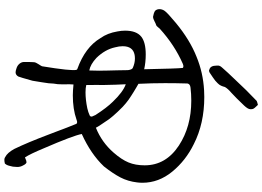

<svg xmlns="http://www.w3.org/2000/svg" viewBox="-176 -937 1162 850"><g transform="rotate(90 405.0 -512.0)"><path d="M426.8 -1067.4Q430.2 -1069.3 444.3 -1072.8Q445.3 -1071.3 451.7 -1064.9Q458 -1058.6 460.7 -1054Q463.4 -1049.3 463.4 -1043.5V-1041.5V-1039.1Q463.4 -1028.8 447.3 -1011.7Q410.6 -973.1 391.1 -955.6Q372.6 -939.9 365.2 -926.8Q362.8 -917 359.1 -909.2Q355.5 -901.4 348.4 -894.5Q341.3 -887.7 337.2 -884Q333 -880.4 322.8 -873.5Q312.5 -866.7 309.1 -864.3Q308.1 -863.8 305.4 -861.8Q302.7 -859.9 301 -858.9Q299.3 -857.9 297.1 -857.2Q294.9 -856.4 292.7 -856.4Q290.5 -856.4 288.1 -857.9Q270.5 -862.3 270.5 -889.6V-895Q270 -898.9 271.5 -902.6Q272.9 -906.2 274.4 -908.4Q275.9 -910.6 279.5 -914.6Q283.2 -918.5 284.2 -919.9Q299.3 -937.5 328.6 -967.8Q357.9 -998 367.7 -1008.8Q377.9 -1020 397.9 -1039.1Q418 -1058.1 426.8 -1067.4ZM230.5 -800.8Q301.3 -830.1 379.4 -834.5Q398.9 -835.4 409.2 -835.4Q526.9 -835.4 617.7 -789.1Q690.9 -753.4 740 -693.4Q789.1 -633.3 789.1 -561.5Q789.1 -549.8 787.6 -538.1Q782.7 -497.1 765.4 -463.9Q748 -430.7 716.8 -391.1Q661.6 -333 573.2 -293Q580.1 -255.4 636.7 -124.5Q661.6 -64.5 676.8 -41.5Q678.7 -42 683.6 -44.2Q688.5 -46.4 692.1 -47.4Q695.8 -48.3 699.2 -48.3Q702.1 -47.4 704.6 -44.9Q707 -42.5 708 -41Q709 -39.6 711.2 -35.4Q713.4 -31.2 713.9 -30.3Q719.2 -20 719.2 -7.3L717.8 11.7Q717.3 13.7 716.1 19Q714.8 24.4 714.1 27.1Q713.4 29.8 712.2 33.9Q710.9 38.1 708.7 41.3Q706.5 44.4 704.1 47.4Q683.1 52.7 675.3 45.9Q656.2 36.6 639.2 5.4Q611.3 -52.2 576.7 -143.6Q571.3 -157.2 562 -182.1Q552.7 -207 544.9 -227.3Q537.1 -247.6 529.8 -265.1Q526.9 -277.3 508.8 -269.5Q462.9 -253.4 401.9 -253.4Q383.8 -253.4 354 -256.3Q353 -248 353 -236.8Q353 -232.4 353.3 -223.1Q353.5 -213.9 353.5 -209.5Q353.5 -183.6 350.1 -168.5Q350.1 -149.9 344 -115Q337.9 -80.1 337.4 -74.7Q322.3 -20.5 318.8 -12.2Q312 0 299.8 0Q293.5 0 279.8 -4.9Q269 -8.8 261.7 -17.8Q254.4 -26.9 254.4 -37.6V-40Q254.4 -67.9 255.4 -82Q256.3 -89.8 264.2 -101.6Q272 -113.3 273.4 -117.2L282.2 -174.3Q290 -230 290 -247.6Q290 -249 290.3 -253.2Q290.5 -257.3 290.3 -260Q290 -262.7 289.8 -265.9Q289.6 -269 288.3 -271Q287.1 -272.9 285.2 -273.4Q189 -308.1 148.9 -375.5Q126.5 -406.7 119.1 -451.2Q115.7 -468.3 115.7 -484.9Q115.7 -535.2 142.6 -556.6Q167.5 -576.2 221.2 -576.2Q255.9 -576.2 286.6 -569.3Q283.7 -712.9 280.8 -740.2Q274.9 -745.6 262.2 -740.2Q179.7 -704.1 106.9 -638.2Q105 -636.2 101.8 -632.1Q98.6 -627.9 95.7 -625.2Q92.8 -622.6 88.9 -621.6Q85 -620.6 73.7 -614.7Q62.5 -608.9 55.2 -608.4Q39.1 -610.8 28.3 -617.2Q20.5 -625 20.5 -636.7Q20.5 -647.9 26.9 -658.2Q33.7 -667.5 43 -676Q52.2 -684.6 64.2 -694.6Q76.2 -704.6 82.5 -710.4Q156.7 -771.5 230.5 -800.8ZM367.7 -774.4Q351.6 -772.5 349.6 -760.7Q348.1 -710.9 348.1 -661.6Q348.1 -602.5 351.1 -543.9Q355.5 -541.5 368.4 -533.9Q381.3 -526.4 387 -522.7Q392.6 -519 403.6 -512.2Q414.6 -505.4 421.6 -500.2Q428.7 -495.1 437.3 -488Q445.8 -481 453.1 -474.1Q501 -427.2 519 -397Q522.5 -391.6 532 -377.7Q541.5 -363.8 545.4 -355.5Q609.9 -381.3 655.8 -434.1Q686.5 -469.2 699.2 -500Q711.9 -530.8 711.9 -571.3Q711.9 -665.5 624 -723.1Q540.5 -777.8 425.8 -777.8Q395 -777.8 367.7 -774.4ZM189.5 -440.4Q199.2 -396 236.3 -357.9Q265.1 -331.1 292 -326.2Q293 -355.5 293 -370.6Q293 -375.5 292.7 -386Q292.5 -396.5 292.5 -401.9Q292 -418 291.3 -450Q290.5 -481.9 290.5 -497.6Q288.1 -516.1 280.3 -519Q259.3 -528.3 239.3 -528.3Q230.5 -528.3 222.7 -526.9Q184.6 -519.5 184.6 -474.1Q184.6 -458.5 189.5 -440.4ZM353 -487.8Q353.5 -479.5 355 -442.4Q356.4 -405.3 356.4 -385.3Q356.4 -380.9 356.2 -372.6Q356 -364.3 356 -360.4Q356 -354 356.2 -341.6Q356.4 -329.1 356.4 -322.8V-313Q368.7 -309.6 388.7 -309.6Q420.9 -309.6 459 -317.4Q476.6 -321.3 491.2 -328.1Q495.1 -330.1 495.8 -333.5Q496.6 -336.9 495.4 -339.8Q494.1 -342.8 491.9 -347.4Q489.7 -352.1 489.3 -353.5Q456.5 -404.3 430.2 -430.7Q386.7 -476.1 353 -487.8Z"/></g></svg>

Font: Avessa
Style: Medium
Weight: 500
Designer: Arman Khorramak
Foundry: Arman Khorramak
Version: Version 1.000; ttfautohint (v1.8.1)